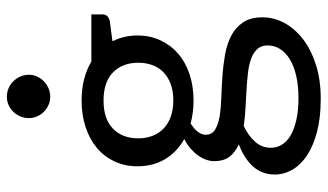

<svg xmlns="http://www.w3.org/2000/svg" viewBox="-218 -555 956 560"><g transform="rotate(-90 260.0 -275.0)"><path d="M247 -247.5Q274 -247.5 294.5 -255Q315 -262.5 329 -276Q343 -289.5 350 -308.2Q357 -327 357 -349.5Q357 -396 328.8 -423.5Q300.5 -451 247 -451Q193 -451 164.8 -423.5Q136.5 -396 136.5 -349.5Q136.5 -327 143.8 -308.2Q151 -289.5 165 -276Q179 -262.5 199.5 -255Q220 -247.5 247 -247.5ZM407.5 27.5Q407.5 9 397 -2.5Q386.5 -14 368.8 -20.5Q351 -27 327.5 -29.8Q304 -32.5 277.8 -34Q251.5 -35.5 224.5 -37Q197.5 -38.5 172.5 -42Q144.5 -29 126.8 -9.2Q109 10.5 109 37Q109 54 117.8 68.8Q126.5 83.5 144.5 94.2Q162.5 105 189.8 111.2Q217 117.5 254 117.5Q290 117.5 318.5 111Q347 104.5 366.8 92.5Q386.5 80.5 397 64Q407.5 47.5 407.5 27.5ZM498 -486.5V-453.5Q498 -437 477 -432.5L419.5 -425Q436.5 -392 436.5 -352Q436.5 -315 422.2 -284.8Q408 -254.5 383 -233Q358 -211.5 323 -200Q288 -188.5 247 -188.5Q211.5 -188.5 180 -197Q164 -187 155.5 -175.8Q147 -164.5 147 -153Q147 -135 161.8 -125.8Q176.5 -116.5 200.5 -112.5Q224.5 -108.5 255.2 -107.5Q286 -106.5 318.2 -104.2Q350.5 -102 381.2 -96.5Q412 -91 436 -78.5Q460 -66 474.8 -44Q489.5 -22 489.5 13Q489.5 45.5 473.2 76Q457 106.5 426.5 130.2Q396 154 351.8 168.2Q307.5 182.5 252 182.5Q196.5 182.5 155 171.5Q113.5 160.5 86 142Q58.5 123.5 44.8 99.2Q31 75 31 48.5Q31 11 54.5 -15Q78 -41 119 -56.5Q96.5 -66.5 83.2 -83.2Q70 -100 70 -128.5Q70 -139.5 74 -151.2Q78 -163 86.2 -174.8Q94.5 -186.5 106.5 -197Q118.5 -207.5 134.5 -215.5Q97 -236.5 76 -271.2Q55 -306 55 -352Q55 -389 69.2 -419.2Q83.5 -449.5 109 -470.8Q134.5 -492 169.8 -503.5Q205 -515 247 -515Q280 -515 308.5 -507.8Q337 -500.5 360.5 -486.5ZM322 -669Q322 -656 316.8 -644.8Q311.5 -633.5 302.8 -625Q294 -616.5 282.5 -611.5Q271 -606.5 258 -606.5Q245 -606.5 233.8 -611.5Q222.5 -616.5 214 -625Q205.5 -633.5 200.5 -644.8Q195.5 -656 195.5 -669Q195.5 -682 200.5 -693.8Q205.5 -705.5 214 -714.2Q222.5 -723 233.8 -728Q245 -733 258 -733Q271 -733 282.5 -728Q294 -723 302.8 -714.2Q311.5 -705.5 316.8 -693.8Q322 -682 322 -669Z"/></g></svg>

Font: Lato-Regular
Style: Regular
Weight: 400
Designer: Lukasz Dziedzic with Adam Twardoch and Botio Nikoltchev
Foundry: tyPoland Lukasz Dziedzic
Version: Version 2.015; 2015-08-06; http://www.latofonts.com/